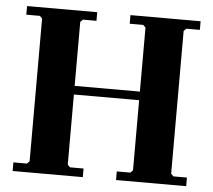

<svg xmlns="http://www.w3.org/2000/svg" viewBox="-49 -724 864 777"><g transform="rotate(5 382.5 -335.0)"><path d="M450 0V-35H505L515 -45V-625L505 -635H450V-670H735V-635H680L670 -625V-45L680 -35H735V0ZM30 0V-35H85L95 -45V-625L85 -635H30V-670H315V-635H260L250 -625V-45L260 -35H315V0ZM215 -330V-365H585V-330Z"/></g></svg>

Font: Brygada 1918
Style: Bold
Weight: 700
Designer: Mateusz Machalski | Borys Kosmynka | Przemek Hoffer
Foundry: NIEPODLEGLA 2018
Version: Version 3.006